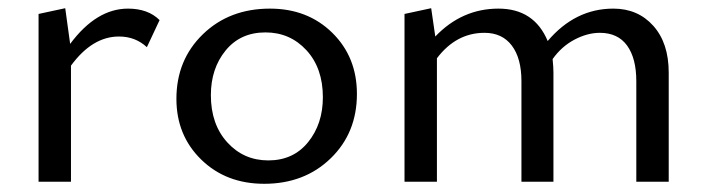

<svg xmlns="http://www.w3.org/2000/svg" viewBox="-20 -443 1724 468"><path d="M292 -422Q341 -422 369 -394L338 -328Q310 -354 270 -354Q205 -354 153 -283V0H74V-409L139 -423L151 -336Q215 -422 292 -422Z M624 5Q531 5 470.5 -54Q410 -113 410 -202Q410 -297 474.5 -359.5Q539 -422 638 -422Q730 -422 790 -363Q850 -304 850 -214Q850 -119 786 -57Q722 5 624 5ZM634 -52Q695 -52 731 -96.5Q767 -141 767 -206Q767 -277 727 -320.5Q687 -364 627 -364Q566 -364 530 -320Q494 -276 494 -211Q494 -140 534 -96Q574 -52 634 -52Z M1475 -422Q1535 -422 1572.5 -380Q1610 -338 1610 -266V0H1531V-245Q1531 -301 1508.5 -332Q1486 -363 1442 -363Q1412 -363 1380.5 -346.5Q1349 -330 1327 -299Q1329 -279 1329 -266V0H1251V-245Q1251 -301 1227.5 -332Q1204 -363 1161 -363Q1092 -363 1045 -301V0H966V-409L1031 -423L1041 -354Q1106 -422 1195 -422Q1282 -422 1315 -343Q1382 -422 1475 -422Z"/></svg>

Font: EauTestText Medium
Style: Regular
Weight: 500
Designer: Christian Thalmann (Catharsis Fonts)
Version: Version 0.001;PS 000.001;hotconv 1.0.88;makeotf.lib2.5.64775